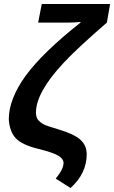

<svg xmlns="http://www.w3.org/2000/svg" viewBox="-20 -745 571 961"><path d="M189 -725H531L515 -632Q368 -505 298 -430Q160 -282 160 -182Q160 -160 169 -147Q180 -133 198 -123Q212 -115 274 -97Q351 -74 382.5 -45.5Q414 -17 414 27Q414 123 333 196L259 149Q298 101 298 71Q298 50 273 35Q248 19 171 0Q90 -20 59 -53Q28 -86 24 -148Q24 -248 107 -364Q193 -482 383 -632V-635Q348 -632 323 -632H171Z"/></svg>

Font: Libra Sans
Style: Bold Italic
Weight: 700
Italic angle: -12°
Foundry: Context Ltd
Version: Version 1.002